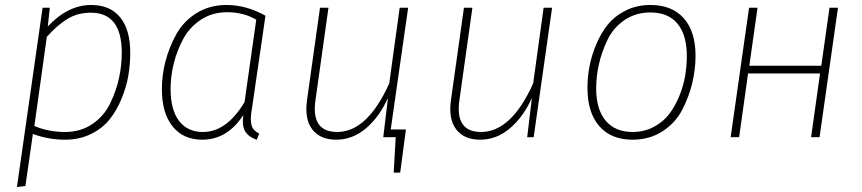

<svg xmlns="http://www.w3.org/2000/svg" viewBox="-20 -551 3461 771"><path d="M48 200 151 -520H180L172 -445Q253 -531 346 -531Q422 -531 462.5 -481.5Q503 -432 503 -339Q503 -294 495.5 -248.5Q488 -203 468.5 -155.5Q449 -108 420.5 -72Q392 -36 345.5 -13Q299 10 241 10Q175 10 112 -13L82 196ZM241 -21Q304 -21 351 -53Q398 -85 422.5 -136Q447 -187 458 -238Q469 -289 469 -339Q469 -500 345 -500Q292 -500 251.5 -475.5Q211 -451 168 -403L118 -45Q175 -21 241 -21Z M890 -531Q969 -531 1046 -488L991 -110Q984 -72 990 -49Q996 -26 1021 -15L1011 10Q980 0 965.5 -22Q951 -44 957 -89Q893 10 792 10Q716 10 673 -43.5Q630 -97 630 -193Q630 -249 644.5 -305Q659 -361 688 -413.5Q717 -466 769.5 -498.5Q822 -531 890 -531ZM892 -502Q833 -502 787 -472Q741 -442 715.5 -394Q690 -346 677.5 -295Q665 -244 665 -194Q665 -110 699 -65.5Q733 -21 795 -21Q890 -21 962 -141L1009 -472Q957 -502 892 -502Z M1619 -520 1549 -31H1610L1587 142H1561L1569 0H1519L1538 -158Q1504 -82 1450 -36Q1396 10 1330 10Q1265 10 1233.5 -32Q1202 -74 1213 -150L1265 -520H1299L1247 -150Q1228 -21 1334 -21Q1455 -21 1543 -216L1585 -520Z M1908 10Q1843 10 1811.5 -32Q1780 -74 1791 -150L1843 -520H1877L1825 -150Q1806 -21 1912 -21Q2033 -21 2121 -216L2163 -520H2197L2123 0H2097L2116 -158Q2082 -82 2028 -36Q1974 10 1908 10Z M2520 10Q2434 10 2386.5 -44.5Q2339 -99 2339 -198Q2339 -240 2347 -283.5Q2355 -327 2374 -372.5Q2393 -418 2421 -452.5Q2449 -487 2493 -509Q2537 -531 2592 -531Q2678 -531 2725.5 -478Q2773 -425 2773 -327Q2773 -273 2760 -218Q2747 -163 2719.5 -110Q2692 -57 2640 -23.5Q2588 10 2520 10ZM2520 -21Q2567 -21 2605.5 -41.5Q2644 -62 2668 -94Q2692 -126 2708.5 -167Q2725 -208 2731.5 -248Q2738 -288 2738 -326Q2738 -411 2700.5 -456Q2663 -501 2592 -501Q2533 -501 2488 -470.5Q2443 -440 2419.5 -391Q2396 -342 2385 -293Q2374 -244 2374 -196Q2374 -112 2412 -66.5Q2450 -21 2520 -21Z M3237 0 3273 -256H2984L2948 0H2914L2988 -520H3022L2989 -287H3278L3311 -520H3345L3271 0Z"/></svg>

Font: Fira Sans UltraLight
Style: Italic
Weight: 200
Italic angle: -8°
Designer: Carrois Corporate & Edenspiekermann AG
Foundry: Carrois Corporate GbR & Edenspiekermann AG
Version: Version 4.203;PS 004.203;hotconv 1.0.88;makeotf.lib2.5.64775